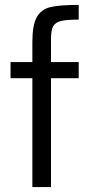

<svg xmlns="http://www.w3.org/2000/svg" viewBox="-20 -763 367 783"><path d="M112 -444H23V-510H112V-592Q112 -661 130 -693Q148 -725 185.5 -734Q223 -743 301 -743V-683Q252 -683 229 -677.5Q206 -672 197 -656Q188 -640 188 -606V-510H301V-444H188V0H112Z"/></svg>

Font: Assailand
Style: Regular
Weight: 400
Designer: Hector Gatti with collaboration of the Omnibus-Type team
Foundry: Omnibus-Type
Version: Version 0.072;October 19, 2019;FontCreator 12.0.0.2547 64-bi